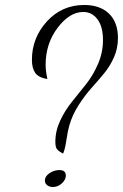

<svg xmlns="http://www.w3.org/2000/svg" viewBox="-20 -740 493 770"><path d="M453 -587Q453 -546 437 -510Q421 -474 396.5 -444.5Q372 -415 346 -386Q320 -357 295 -318Q270 -279 258 -237Q252 -217 246.5 -179.5Q241 -142 233 -124Q214 -134 208 -142.5Q202 -151 202 -171Q202 -215 221.5 -256.5Q241 -298 269.5 -333Q298 -368 326 -403.5Q354 -439 373.5 -484.5Q393 -530 393 -579Q393 -633 371 -662.5Q349 -692 314 -692Q259 -692 211 -628.5Q163 -565 163 -480Q163 -456 170 -423Q134 -429 121 -448Q108 -467 108 -500Q108 -588 168 -654Q228 -720 318 -720Q381 -720 417 -685.5Q453 -651 453 -587ZM192 10Q179 10 169.5 3Q160 -4 160 -16Q160 -33 178.5 -45.5Q197 -58 218 -58Q244 -58 244 -36Q244 -19 228 -4.5Q212 10 192 10Z"/></svg>

Font: Dancing Script
Style: Regular
Weight: 400
Designer: Pablo Impallari
Foundry: Pablo Impallari. www.impallari.com
Version: Version 1.002